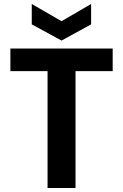

<svg xmlns="http://www.w3.org/2000/svg" viewBox="-20 -941 617 961"><path d="M32 -698H544V-585H358V0H218V-585H32ZM436 -921V-819L288 -738L139 -819V-921L288 -835Z"/></svg>

Font: SVN-Poppins SemiBold
Style: Regular
Weight: 600
Designer: Ninad Kale (Devanagari), Jonny Pinhorn (Latin)
Foundry: Indian Type Foundry
Version: Version 3.002 2017